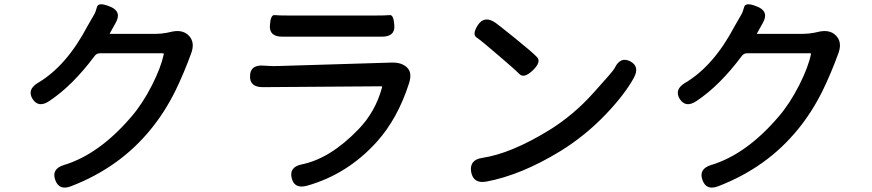

<svg xmlns="http://www.w3.org/2000/svg" viewBox="-20 -821 4040 890"><path d="M310 42Q254 64 236 13Q218 -38 276 -56Q439 -105 588 -279Q641 -340 685 -427Q726 -508 739 -569Q740 -574 735 -574H443Q428 -574 419 -562Q316 -424 209 -353Q159 -319 131 -362Q104 -406 156 -437Q288 -515 385 -699Q400 -726 416 -753Q423 -764 429.5 -788.5Q436 -813 491 -790Q547 -767 515 -713L490 -668Q487 -664 492 -664H700Q727 -664 753 -669L781 -675Q830 -684 857 -654Q884 -624 867 -576Q833 -482 792 -398Q743 -300 680 -223Q536 -45 310 42Z M1403 40Q1344 56 1332 4Q1320 -47 1379 -59Q1511 -86 1641 -221Q1720 -302 1751 -416Q1752 -421 1747 -421L1198 -417Q1137 -417 1139 -469Q1140 -521 1201 -517L1215 -516Q1243 -514 1271 -515L1797 -531Q1842 -532 1867 -508Q1892 -484 1876 -435Q1824 -272 1727 -164Q1591 -13 1403 40ZM1289 -651Q1228 -651 1231 -702Q1234 -753 1252.5 -751Q1271 -749 1324 -749H1713Q1769 -749 1787 -751Q1805 -753 1808 -702Q1811 -651 1750 -651Z M2233 21Q2174 31 2164 -24Q2155 -80 2215 -89Q2348 -109 2523 -216Q2639 -287 2734 -394Q2822 -491 2829 -505Q2855 -560 2901 -537Q2947 -513 2918 -460Q2875 -382 2787 -290Q2693 -192 2580 -122Q2396 -9 2233 21ZM2450 -495Q2409 -456 2388 -477.5Q2367 -499 2293 -562Q2212 -632 2189.5 -647Q2167 -662 2196 -706Q2226 -750 2276 -716Q2288 -708 2366 -645Q2449 -578 2469.5 -556Q2490 -534 2450 -495Z M3310 42Q3254 64 3236 13Q3218 -38 3276 -56Q3439 -105 3588 -279Q3641 -340 3685 -427Q3726 -508 3739 -569Q3740 -574 3735 -574H3443Q3428 -574 3419 -562Q3316 -424 3209 -353Q3159 -319 3131 -362Q3104 -406 3156 -437Q3288 -515 3385 -699Q3400 -726 3416 -753Q3423 -764 3429.5 -788.5Q3436 -813 3491 -790Q3547 -767 3515 -713L3490 -668Q3487 -664 3492 -664H3700Q3727 -664 3753 -669L3781 -675Q3830 -684 3857 -654Q3884 -624 3867 -576Q3833 -482 3792 -398Q3743 -300 3680 -223Q3536 -45 3310 42Z"/></svg>

Font: Resource Han Rounded CN Medium
Style: Regular
Weight: 500
Designer: Cyano Hao (round all glyphs); Ryoko NISHIZUKA 西塚涼子 (kana, bopomofo & ideographs); Paul D. Hunt (Latin, Greek & Cyrillic)
Foundry: Cyano Hao
Version: 0.990